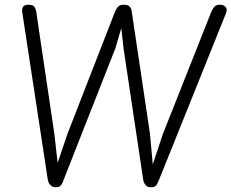

<svg xmlns="http://www.w3.org/2000/svg" viewBox="-20 -792 979 812"><path d="M652 -30Q647 -17 641 -8.5Q635 0 618 0L621 -81L668 -223L874 -743Q882 -760 889 -766Q896 -772 912 -772Q925 -772 934 -762.5Q943 -753 935 -734ZM182 -33 74 -741Q72 -755 78 -763.5Q84 -772 100 -772Q120 -772 126 -762.5Q132 -753 133 -744L210 -225L227 -75L215 0Q202 0 193 -9.5Q184 -19 182 -33ZM249 -31Q246 -21 239.5 -10.5Q233 0 215 0V-77L265 -225L467 -744Q471 -754 479 -763Q487 -772 501 -772V-701L468 -588ZM586 -30 503 -584 489 -707 501 -772Q523 -772 529.5 -763Q536 -754 537 -744L614 -228L628 -77L618 0Q603 0 595.5 -9.5Q588 -19 586 -30Z"/></svg>

Font: Edu NSW ACT Foundation
Style: Regular
Weight: 400
Designer: Tina and Corey Anderson
Foundry: Google for Education
Version: Version 1.003